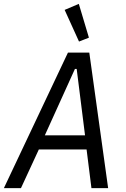

<svg xmlns="http://www.w3.org/2000/svg" viewBox="-29 -969 649 989"><path d="M442 0 417 -199H171L79 0H-9L321 -698H431L528 0ZM366 -614H357L202 -272H409ZM304 -918 377 -949 429 -775 378 -755Z"/></svg>

Font: iA Writer Duo S
Style: Italic
Weight: 400
Italic angle: -9.5°
Designer: Mike Abbink, Paul van der Laan, Pieter van Rosmalen, Oliver Reichenstein
Foundry: Bold Monday and Information Architects Inc.
Version: Version 2.000